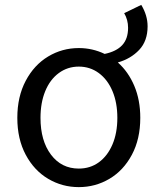

<svg xmlns="http://www.w3.org/2000/svg" viewBox="-20 -754 646 787"><path d="M585 -646Q585 -586 550.5 -549.5Q516 -513 463 -498Q506 -460 530.5 -402Q555 -344 555 -271Q555 -184 520.5 -119.5Q486 -55 428.5 -21Q371 13 303 13Q235 13 177.5 -21Q120 -55 85.5 -119.5Q51 -184 51 -271Q51 -358 85.5 -423Q120 -488 177.5 -522.5Q235 -557 303 -557Q359 -557 409 -533Q457 -543 481 -569Q505 -595 505 -640Q505 -673 489 -700L559 -734Q585 -691 585 -646ZM461 -271Q461 -333 441 -380.5Q421 -428 385 -454.5Q349 -481 303 -481Q257 -481 221 -454.5Q185 -428 165.5 -380.5Q146 -333 146 -271Q146 -177 189 -120Q232 -63 303 -63Q350 -63 385.5 -89Q421 -115 441 -162Q461 -209 461 -271Z"/></svg>

Font: Noto Sans SC
Style: Regular
Weight: 400
Designer: Ryoko NISHIZUKA ____ (kana & ideographs); Paul D. Hunt (Latin, Greek & Cyrillic); Wenlong ZHANG ___ (bopomofo); Sandoll 
Foundry: Adobe Systems Incorporated
Version: Version 1.004